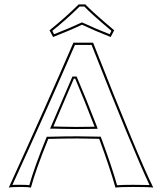

<svg xmlns="http://www.w3.org/2000/svg" viewBox="-20 -853 741 876"><path d="M200.2 -219.2Q141.6 -74.7 121.1 2.9Q108.4 0 76.2 0Q32.7 0 20 2.9Q190.4 -370.1 314.9 -658.2H404.8Q608.9 -139.2 679.2 2.9Q661.6 0 587.9 0Q524.4 0 506.8 2.9Q482.4 -84.5 432.6 -219.7Q371.6 -221.2 333 -221.2Q275.9 -221.2 200.2 -219.2ZM411.6 -274.9Q363.3 -399.9 323.2 -494.1H316.9L223.6 -275.9Q236.8 -275.9 267.6 -274.9Q311 -273.9 328.1 -273.9Q360.4 -273.9 411.6 -274.9ZM501 -714.8 484.9 -684.1Q417.5 -710.4 354 -740.2Q301.8 -715.3 222.2 -684.1L206.1 -714.8Q281.2 -775.4 338.9 -833H369.1Q403.3 -796.9 501 -714.8ZM190.9 -223.1 193.4 -229H200.2Q276.4 -231 333 -231Q372.6 -231 432.6 -229.5H439.5L441.9 -223.1Q489.3 -95.7 514.2 -7.8Q536.1 -9.8 587.9 -9.8Q637.2 -9.8 662.1 -8.8Q585.4 -171.9 397.9 -647.9H321.8Q200.2 -366.7 36.6 -9.3Q51.8 -10.3 76.2 -9.8Q101.1 -9.8 113.8 -8.3Q135.7 -87.4 190.9 -223.1ZM420.9 -278.8 425.8 -265.6 411.6 -265.1Q359.4 -264.2 328.1 -264.2Q311 -264.2 267.1 -265.1Q236.3 -265.6 223.6 -266.1H208.5L310.5 -503.9H329.6L332 -498Q373 -402.8 420.9 -278.8ZM488.3 -712.4Q398.9 -787.6 364.7 -823.2H343.3Q288.1 -768.6 218.8 -712.4L226.6 -696.8Q301.3 -726.1 349.6 -749L354 -751L358.4 -749Q418.9 -720.7 480.5 -696.8Z"/></svg>

Font: Linux Biolinum Outline O
Style: Bold
Weight: 700
Designer: Philipp H. Poll
Foundry: Philipp H. Poll
Version: Version 0.9.2